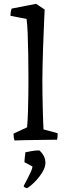

<svg xmlns="http://www.w3.org/2000/svg" viewBox="-20 -732 352 1006"><path d="M56 4Q53 -5 52 -14Q51 -23 51 -32L122 -65Q125 -100 126.5 -145.5Q128 -191 128.5 -238Q129 -285 129 -324Q129 -382 128 -444Q127 -506 125 -557Q123 -608 119 -633L35 -649Q35 -671 41 -687L169 -712L214 -682Q213 -671 212 -639.5Q211 -608 209 -565.5Q207 -523 205.5 -476Q204 -429 203 -385.5Q202 -342 202 -311Q202 -280 202.5 -241.5Q203 -203 204 -165.5Q205 -128 206 -98Q207 -68 208 -54L282 -34Q282 -27 281.5 -17.5Q281 -8 279 0Q266 0 235.5 0.5Q205 1 169 1.5Q133 2 102 2.5Q71 3 56 4ZM122 254Q117 254 110.5 250Q104 246 104 244Q104 242 111 229Q118 216 127 198.5Q136 181 143 165Q150 149 150 140L108 118Q108 114 109 102.5Q110 91 111.5 79.5Q113 68 113 66Q124 64 144 60Q164 56 186 56Q218 84 218 122Q218 143 203 168.5Q188 194 166 217Q144 240 122 254Z"/></svg>

Font: Labrada
Style: Regular
Weight: 400
Designer: Mercedes Jáuregui
Foundry: Omnibus-Type Team
Version: Version 1.000; ttfautohint (v1.8.4.7-5d5b)